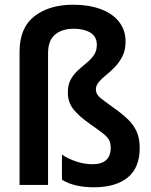

<svg xmlns="http://www.w3.org/2000/svg" viewBox="-20 -785 640 815"><path d="M378 10Q339 10 305 2.5Q271 -5 243 -22V-129Q267 -112 302 -100Q337 -88 372 -88Q450 -88 450 -158Q450 -177 443 -190.5Q436 -204 417.5 -218.5Q399 -233 366 -256Q314 -292 291 -322Q268 -352 268 -392Q268 -425 280 -447Q292 -469 310.5 -486Q329 -503 347.5 -518Q366 -533 378.5 -551Q391 -569 391 -594Q391 -630 363.5 -646.5Q336 -663 293 -663Q243 -663 213.5 -638Q184 -613 184 -559V0H63V-565Q63 -667 126 -716Q189 -765 291 -765Q355 -765 405.5 -747Q456 -729 484.5 -693.5Q513 -658 513 -608Q513 -572 500 -546.5Q487 -521 468.5 -501.5Q450 -482 431 -467Q412 -452 399.5 -437Q387 -422 387 -405Q387 -384 409 -367Q431 -350 470 -322Q501 -300 524 -277.5Q547 -255 560 -226.5Q573 -198 573 -156Q573 -73 522 -31.5Q471 10 378 10Z"/></svg>

Font: Noto Sans Mono SemiBold
Style: Regular
Weight: 600
Designer: Monotype Design Team
Foundry: Monotype Imaging Inc.
Version: Version 2.014; ttfautohint (v1.8.4.7-5d5b)